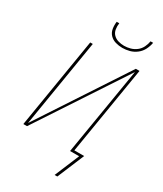

<svg xmlns="http://www.w3.org/2000/svg" viewBox="-276 -1055 1152 1356"><g transform="rotate(30 300.0 -377.0)"><path d="M379 -815Q350 -815 322.5 -823Q295 -831 276.5 -850.5Q258 -870 253.5 -898Q249 -926 253 -955H274Q270 -930 274 -905.5Q278 -881 294 -864.5Q310 -848 333.5 -841Q357 -834 382 -834Q407 -834 432.5 -841Q458 -848 479.5 -864.5Q501 -881 513 -905.5Q525 -930 529 -955H550Q545 -926 531 -898Q517 -870 492 -850.5Q467 -831 437.5 -823Q408 -815 379 -815ZM436 201H414L498 0H424L542 -712L73 0H43L164 -735H185L68 -23L536 -735H566L448 -19H528Z"/></g></svg>

Font: Iosevka SS04 Th Ex Obl
Style: Regular
Weight: 100
Width: 7
Italic angle: -9°
Monospace: yes
Designer: Belleve Invis
Foundry: Belleve Invis
Version: Version 19.0.0; ttfautohint (v1.8.4)